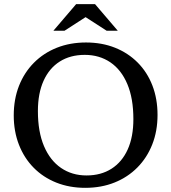

<svg xmlns="http://www.w3.org/2000/svg" viewBox="-20 -891 822 922"><path d="M393 -687Q469.5 -687 532.5 -661.8Q595.5 -636.5 641.2 -590.5Q687 -544.5 711.8 -480.5Q736.5 -416.5 736.5 -339Q736.5 -261.5 711.2 -197.5Q686 -133.5 639.8 -86.8Q593.5 -40 530 -14.5Q466.5 11 389.5 11Q313.5 11 250.2 -14.2Q187 -39.5 141.5 -85.8Q96 -132 71 -196Q46 -260 46 -337Q46 -414.5 71.2 -478.8Q96.5 -543 143 -589.8Q189.5 -636.5 253 -661.8Q316.5 -687 393 -687ZM395.5 -48.5Q465 -48.5 515.5 -80.8Q566 -113 593.2 -173.2Q620.5 -233.5 620.5 -319Q620.5 -418.5 591.5 -487.2Q562.5 -556 509.8 -591.8Q457 -627.5 387 -627.5Q317.5 -627.5 267 -595.5Q216.5 -563.5 189.2 -503Q162 -442.5 162 -357.5Q162 -258.5 191.2 -189.5Q220.5 -120.5 273.2 -84.5Q326 -48.5 395.5 -48.5ZM382 -814.5H400L290 -743.5H236.5L345.5 -871H436.5L545.5 -743.5H492Z"/></svg>

Font: Newsreader 16pt Medium
Style: Regular
Weight: 500
Designer: Hugues Gentile
Foundry: Production Type
Version: Version 1.003